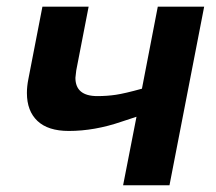

<svg xmlns="http://www.w3.org/2000/svg" viewBox="-20 -548 640 568"><path d="M242.2 -528.3 205.6 -339.8 203.1 -317.9Q203.1 -263.7 268.1 -263.7Q296.4 -263.7 322.8 -267.6Q349.1 -271.5 399.9 -285.6L446.8 -528.3H584L481.4 0H344.2L383.8 -202.6L339.4 -188Q259.8 -160.6 183.6 -160.6Q122.1 -160.6 90.8 -190.2Q59.6 -219.7 59.6 -272.9Q59.6 -292.5 64 -314.5L105.5 -528.3Z"/></svg>

Font: Cousine
Style: Bold Italic
Weight: 700
Italic angle: -12°
Monospace: yes
Designer: Steve Matteson
Foundry: Ascender Corporation
Version: Version 1.20